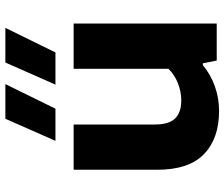

<svg xmlns="http://www.w3.org/2000/svg" viewBox="-82 -766 857 734"><g transform="rotate(-90 347.0 -399.5)"><path d="M64.5 -228V-547H237.5V-237Q237.5 -182.5 260.8 -159Q284 -135.5 329 -135.5Q362.5 -135.5 395 -148.2Q427.5 -161 450.5 -184.5V-547H623.5V0H482L471.5 -53H464.5Q428.5 -23 383.2 -7Q338 9 289 9Q184 9 124.2 -48.8Q64.5 -106.5 64.5 -228ZM175 -616.5 259.5 -808H392L298 -616.5ZM390 -616.5 474.5 -808H607L513 -616.5Z"/></g></svg>

Font: Encode Sans Expanded
Style: Bold
Weight: 700
Width: 7
Designer: Multiple Designers
Foundry: Impallari Type
Version: Version 2.000